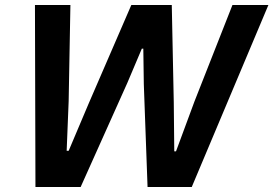

<svg xmlns="http://www.w3.org/2000/svg" viewBox="-20 -749 1095 769"><path d="M122 0 120 -729H262L255 -344L247 -145H255L335 -334L506 -729H668L676 -339L678 -143H685L759 -343L911 -729H1055L748 0H571L556 -412L554 -554H548L490 -417L303 0Z"/></svg>

Font: Mona Sans ExtraLight SemiBold
Style: Italic
Weight: 600
Italic angle: -11.6951°
Version: Version 2.000